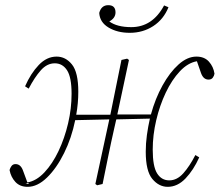

<svg xmlns="http://www.w3.org/2000/svg" viewBox="-20 -712 850 743"><path d="M79 0H93L87 -4V-3ZM629 11Q595 11 569.5 -19.5Q544 -50 544 -125Q544 -157 548.5 -189.5Q553 -222 560 -253L430 -250L422 -215Q410 -162 399 -108Q388 -54 377 0L356 5L349 0L403 -250L271 -247Q257 -178 228 -119.5Q199 -61 162 -25Q125 11 87 11Q57 11 39.5 -8Q22 -27 17 -54Q19 -62 24.5 -69.5Q30 -77 40 -77Q60 -77 69 -52L86 -6Q121 -12 152 -45Q183 -78 206.5 -127.5Q230 -177 243.5 -234.5Q257 -292 257 -349Q257 -413 239.5 -440Q222 -467 192 -467Q162 -467 138 -440Q114 -413 91 -369L77 -378Q99 -428 130 -460.5Q161 -493 199 -493Q234 -493 258.5 -462.5Q283 -432 283 -357Q283 -335 281 -312.5Q279 -290 275 -268H407Q418 -321 428.5 -374Q439 -427 450 -480L472 -485L479 -480L434 -269H564Q581 -331 609 -381.5Q637 -432 671 -462.5Q705 -493 740 -493Q771 -493 788.5 -473.5Q806 -454 810 -427Q809 -419 803.5 -411.5Q798 -404 787 -404Q767 -404 758 -429L742 -475Q707 -469 676 -436Q645 -403 621.5 -353.5Q598 -304 584.5 -246.5Q571 -189 571 -133Q571 -68 588 -41Q605 -14 635 -14Q665 -14 689.5 -41.5Q714 -69 736 -112L751 -103Q729 -54 698 -21.5Q667 11 629 11ZM482 -585Q434 -585 400 -605.5Q366 -626 364 -662Q372 -692 399 -692Q427 -692 427 -664Q427 -642 403 -629Q433 -607 488 -607Q570 -607 615 -691L632 -684Q613 -637 573 -611Q533 -585 482 -585Z"/></svg>

Font: Source Serif 4 SmText ExtraLight
Style: Italic
Weight: 200
Italic angle: -12°
Designer: Frank Grießhammer
Foundry: Adobe
Version: Version 4.005;hotconv 1.1.0;makeotfexe 2.6.0